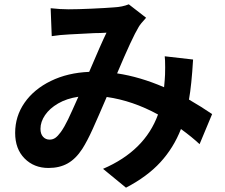

<svg xmlns="http://www.w3.org/2000/svg" viewBox="-20 -795 1040 887"><path d="M872 -520Q865 -402 853 -335Q910 -302 960 -268L902 -129Q868 -161 816 -199Q782 -112 721 -45.5Q660 21 562 72L456 -15Q649 -98 710 -266Q593 -330 473 -347Q434 -256 408.5 -199.5Q383 -143 360 -107Q330 -61 292.5 -40Q255 -19 204 -19Q137 -19 93.5 -63Q50 -107 50 -181Q50 -258 93.5 -320.5Q137 -383 215 -421Q293 -459 392 -463Q448 -595 472 -644Q444 -642 416 -642L300 -636Q257 -634 219 -628L214 -757Q259 -752 297 -752Q338 -752 404 -755Q470 -758 507 -761Q545 -763 575 -775L655 -713Q629 -685 621 -671Q591 -622 521 -456Q627 -440 738 -392L741 -426Q743 -446 743 -484Q743 -520 741 -535ZM167 -200Q167 -176 179 -163Q191 -150 209 -150Q224 -150 235.5 -158Q247 -166 261 -185Q278 -209 294.5 -243.5Q311 -278 342 -348Q288 -340 248.5 -317Q209 -294 188 -263Q167 -232 167 -200Z"/></svg>

Font: Sinter Bold
Style: Regular
Weight: 700
Foundry: Adobe & rsms
Version: Version 1.000